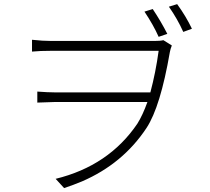

<svg xmlns="http://www.w3.org/2000/svg" viewBox="-20 -873 1040 952"><path d="M809.6 -705.1 766.6 -690.4Q741.2 -748 696.3 -815.4L737.3 -828.1Q778.3 -766.6 809.6 -705.1ZM235.4 -669.9H746.1Q775.4 -669.9 790 -673.8L832 -647.5Q825.2 -630.9 822.3 -615.2Q775.4 -343.8 707 -239.3Q589.8 -61.5 386.7 26.4Q344.7 43.9 297.9 59.6L255.9 13.7Q519.5 -50.8 661.1 -259.8Q687.5 -301.8 710.9 -367.2H250Q244.1 -367.2 165 -364.3V-418.9Q218.8 -415 249 -415H725.6Q752 -513.7 766.6 -621.1H235.4Q177.7 -621.1 138.7 -617.2V-675.8Q191.4 -669.9 235.4 -669.9ZM817.4 -839.8 858.4 -852.5Q902.3 -792 931.6 -730.5L888.7 -714.8Q860.4 -778.3 817.4 -839.8Z"/></svg>

Font: Taipei Sans TC Beta Light
Style: Regular
Weight: 300
Designer: JT Foundry
Foundry: JT Foundry
Version: Version 1.000